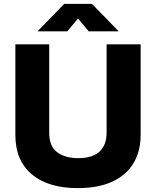

<svg xmlns="http://www.w3.org/2000/svg" viewBox="-20 -957 802 987"><path d="M59 -263V-729H233V-274Q233 -205 274 -174.5Q315 -144 381 -144Q457 -144 492.5 -178.5Q528 -213 528 -274V-729H703V-263Q703 -181 667 -119.5Q631 -58 559 -24Q487 10 379 10Q228 10 143.5 -61Q59 -132 59 -263ZM173 -796 310 -937H453L590 -796H436L381 -862L326 -796Z"/></svg>

Font: BDO Grotesk ExtraBold
Style: Regular
Weight: 800
Designer: Deni Anggara
Foundry: Lokal Container
Version: Version 2.000